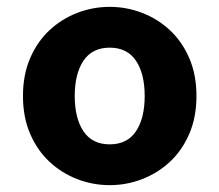

<svg xmlns="http://www.w3.org/2000/svg" viewBox="-20 -528 640 560"><path d="M300 12Q251 12 205.5 -5.5Q160 -23 124.5 -56Q89 -89 68 -137.5Q47 -186 47 -248Q47 -310 68 -358.5Q89 -407 124.5 -440Q160 -473 205.5 -490.5Q251 -508 300 -508Q349 -508 394.5 -490.5Q440 -473 475.5 -440Q511 -407 532 -358.5Q553 -310 553 -248Q553 -186 532 -137.5Q511 -89 475.5 -56Q440 -23 394.5 -5.5Q349 12 300 12ZM300 -107Q351 -107 376.5 -145Q402 -183 402 -248Q402 -313 376.5 -351Q351 -389 300 -389Q249 -389 223.5 -351Q198 -313 198 -248Q198 -183 223.5 -145Q249 -107 300 -107Z"/></svg>

Font: Source Code Pro
Style: Bold
Weight: 700
Monospace: yes
Designer: Paul D. Hunt, Teo Tuominen
Foundry: Adobe Systems Incorporated
Version: Version 2.030;PS 1.000;hotconv 16.6.51;makeotf.lib2.5.65220